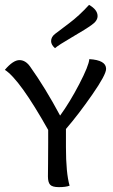

<svg xmlns="http://www.w3.org/2000/svg" viewBox="-20 -767 464 789"><path d="M356 -664Q334 -648 276.5 -614.5Q219 -581 206 -569Q190 -583 190 -598Q190 -615 206 -627.5Q222 -640 263.5 -671Q305 -702 346 -747Q381 -727 381 -701Q381 -681 356 -664ZM416 -484Q416 -460 359 -378Q302 -296 251 -237V-162Q251 -56 266 -4Q251 2 222 2Q195 2 186 -8Q177 -18 177 -42Q177 -45 177.5 -95.5Q178 -146 178 -180V-233Q61 -441 0 -480Q34 -520 60 -520Q85 -520 104 -493Q166 -406 227 -292Q267 -347 306 -422Q345 -497 347 -524Q416 -520 416 -484Z"/></svg>

Font: Overlock SC
Style: Regular
Weight: 400
Designer: Dario Muhafara
Foundry: Dario Manuel Muhafara
Version: Version 1.001